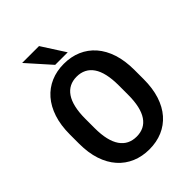

<svg xmlns="http://www.w3.org/2000/svg" viewBox="-256 -1025 1158 1158"><g transform="rotate(-45 323.0 -446.0)"><path d="M598.1 -392.6V-314.9Q598.1 -236.8 578.6 -176.5Q559.1 -116.2 522.7 -74.7Q486.3 -33.2 435.8 -11.7Q385.3 9.8 323.7 9.8Q262.7 9.8 211.9 -11.7Q161.1 -33.2 124.3 -74.7Q87.4 -116.2 67.4 -176.5Q47.4 -236.8 47.4 -314.9V-392.6Q47.4 -471.7 67.4 -532.5Q87.4 -593.3 124 -635.3Q160.6 -677.2 211.2 -699Q261.7 -720.7 322.8 -720.7Q384.3 -720.7 434.8 -699Q485.4 -677.2 522 -635.3Q558.6 -593.3 578.4 -532.5Q598.1 -471.7 598.1 -392.6ZM465.3 -314.9V-393.6Q465.3 -448.7 456.1 -489.7Q446.8 -530.8 428.5 -557.6Q410.2 -584.5 383.5 -597.9Q356.9 -611.3 322.8 -611.3Q288.6 -611.3 262.2 -597.9Q235.8 -584.5 217.5 -557.6Q199.2 -530.8 189.7 -489.7Q180.2 -448.7 180.2 -393.6V-314.9Q180.2 -260.3 189.7 -219.7Q199.2 -179.2 217.8 -152.3Q236.3 -125.5 262.9 -112.3Q289.6 -99.1 323.7 -99.1Q357.9 -99.1 384.3 -112.3Q410.6 -125.5 428.7 -152.3Q446.8 -179.2 456.1 -219.7Q465.3 -260.3 465.3 -314.9ZM293 -901.9 388.7 -752.9H281.7L148.9 -901.9Z"/></g></svg>

Font: Roboto SemiCondensed SemiBold
Style: Regular
Weight: 600
Width: 4
Designer: Christian Robertson
Foundry: Google
Version: Version 3.009; 2024